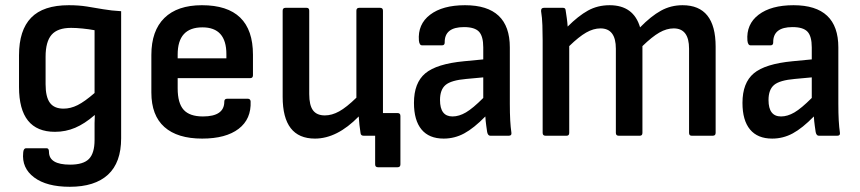

<svg xmlns="http://www.w3.org/2000/svg" viewBox="-20 -521 3301 737"><path d="M248 196Q159 196 111 160Q63 124 69 65Q70 48 81 48H159Q168 48 168 62Q168 111 249 111Q300 111 321.5 89Q343 67 343 16V-17Q343 -33 343 -48.5Q343 -64 344 -79H343Q305 -46 268.5 -30.5Q232 -15 191 -15Q53 -15 53 -187V-309Q53 -405 99.5 -453Q146 -501 244 -501Q282 -501 313.5 -496Q345 -491 376.5 -485.5Q408 -480 445 -478V10Q445 103 394.5 149.5Q344 196 248 196ZM224 -104Q251 -104 278 -117.5Q305 -131 343 -164V-405Q322 -409 297 -411.5Q272 -414 253 -414Q201 -414 178 -387.5Q155 -361 155 -303V-198Q155 -149 171.5 -126.5Q188 -104 224 -104Z M756 11Q661 11 611 -33.5Q561 -78 561 -166V-310Q561 -403 611 -452Q661 -501 755 -501Q951 -501 951 -311V-232Q951 -221 940 -221H662V-182Q662 -125 685 -99.5Q708 -74 759 -74Q841 -74 841 -131Q841 -142 852 -142H931Q941 -142 942 -132Q945 -64 896 -26.5Q847 11 756 11ZM662 -297H849V-313Q849 -416 757 -416Q662 -416 662 -312Z M1189 11Q1065 11 1065 -149V-480Q1065 -491 1076 -491H1157Q1167 -491 1167 -480V-160Q1167 -117 1181.5 -97.5Q1196 -78 1227 -78Q1254 -78 1282 -93.5Q1310 -109 1348 -146V-480Q1348 -491 1359 -491H1439Q1450 -491 1450 -480V-124Q1450 -115 1450 -105.5Q1450 -96 1450 -87H1506Q1517 -87 1517 -76V110Q1517 121 1506 121H1431Q1420 121 1420 110V0H1376Q1365 0 1364 -10Q1359 -41 1357 -74Q1274 11 1189 11Z M1683 11Q1627 11 1598 -24Q1569 -59 1569 -126Q1569 -203 1612.5 -239.5Q1656 -276 1762 -286L1835 -293V-339Q1835 -382 1818.5 -399.5Q1802 -417 1761 -417Q1686 -417 1687 -358Q1687 -347 1677 -347H1600Q1590 -347 1588 -365Q1583 -428 1631 -464.5Q1679 -501 1765 -501Q1937 -501 1937 -339V-123Q1937 -86 1938.5 -59Q1940 -32 1943 -12Q1945 0 1933 0H1862Q1853 0 1850 -14Q1849 -21 1846.5 -38.5Q1844 -56 1843 -74Q1799 -29 1762 -9Q1725 11 1683 11ZM1669 -137Q1669 -74 1717 -74Q1742 -74 1768.5 -89.5Q1795 -105 1835 -145V-224L1770 -218Q1712 -213 1690.5 -195Q1669 -177 1669 -137Z M2074 0Q2063 0 2063 -11V-366Q2063 -394 2062 -424Q2061 -454 2057 -478Q2056 -491 2068 -491H2141Q2150 -491 2151 -483Q2153 -469 2155.5 -452.5Q2158 -436 2159 -419Q2200 -460 2237 -480.5Q2274 -501 2320 -501Q2412 -501 2437 -416Q2479 -459 2517 -480Q2555 -501 2600 -501Q2727 -501 2727 -342V-11Q2727 0 2716 0H2635Q2625 0 2625 -11V-334Q2625 -412 2566 -412Q2539 -412 2511 -396Q2483 -380 2446 -344V-11Q2446 0 2436 0H2355Q2344 0 2344 -11V-334Q2344 -412 2285 -412Q2258 -412 2230 -396Q2202 -380 2165 -344V-11Q2165 0 2155 0Z M2944 11Q2888 11 2859 -24Q2830 -59 2830 -126Q2830 -203 2873.5 -239.5Q2917 -276 3023 -286L3096 -293V-339Q3096 -382 3079.5 -399.5Q3063 -417 3022 -417Q2947 -417 2948 -358Q2948 -347 2938 -347H2861Q2851 -347 2849 -365Q2844 -428 2892 -464.5Q2940 -501 3026 -501Q3198 -501 3198 -339V-123Q3198 -86 3199.5 -59Q3201 -32 3204 -12Q3206 0 3194 0H3123Q3114 0 3111 -14Q3110 -21 3107.5 -38.5Q3105 -56 3104 -74Q3060 -29 3023 -9Q2986 11 2944 11ZM2930 -137Q2930 -74 2978 -74Q3003 -74 3029.5 -89.5Q3056 -105 3096 -145V-224L3031 -218Q2973 -213 2951.5 -195Q2930 -177 2930 -137Z"/></svg>

Font: Sofia Sans Extra Cond
Style: Bold
Weight: 700
Width: 1
Designer: Botio Nikoltchev, Ani Petrova
Foundry: lettersoup
Version: Version 4.100; ttfautohint (v1.8.3)